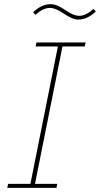

<svg xmlns="http://www.w3.org/2000/svg" viewBox="-20 -902 480 922"><path d="M355 -808Q327 -808 283 -839Q246 -864 219 -864Q188 -864 150 -831L139 -843Q179 -882 224 -882Q253 -882 296 -852Q334 -826 360 -826Q392 -826 429 -859L440 -847Q400 -808 355 -808ZM251 0H15L19 -19H126L258 -679H151L155 -698H391L387 -679H280L148 -19H255Z"/></svg>

Font: IBM Plex Sans Thin
Style: Italic
Weight: 100
Italic angle: -11.31°
Designer: Mike Abbink, Paul van der Laan, Pieter van Rosmalen
Foundry: Bold Monday
Version: Version 3.0